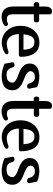

<svg xmlns="http://www.w3.org/2000/svg" viewBox="896 -1600 707 2540"><g transform="rotate(90 1250.0 -330.5)"><path d="M169 -424V-162Q169 -132 173.5 -113.5Q178 -95 186.5 -84.5Q195 -74 208 -70.5Q221 -67 238 -67Q251 -67 263.5 -70.5Q276 -74 287 -79L293 -81Q294 -81 295.5 -81.5Q297 -82 299 -82Q313 -82 319.5 -73Q326 -64 326 -53Q326 -40 312 -30Q298 -20 279 -12.5Q260 -5 240 -1Q220 3 208 3Q139 3 102.5 -37Q66 -77 66 -162V-424L40 -423Q23 -422 15.5 -433Q8 -444 8 -459Q8 -473 15.5 -484.5Q23 -496 41 -495L60 -494Q65 -494 66 -495Q67 -496 67 -501V-577Q67 -587 69 -601.5Q71 -616 77.5 -630Q84 -644 96 -654Q108 -664 127 -664H137Q151 -664 160.5 -656.5Q170 -649 170 -634V-494L245 -495Q262 -496 269.5 -485Q277 -474 277 -459Q277 -445 269.5 -434.5Q262 -424 245 -424Z M703 -226H431Q433 -152 468 -109Q503 -66 560 -66Q580 -66 605.5 -71.5Q631 -77 664 -89Q676 -89 687.5 -84.5Q699 -80 699 -65Q699 -52 681 -40Q663 -28 638.5 -19Q614 -10 589 -4.5Q564 1 550 1Q498 1 456 -18Q414 -37 384 -70.5Q354 -104 338 -149.5Q322 -195 322 -249Q322 -301 338 -346.5Q354 -392 383 -425.5Q412 -459 452.5 -478.5Q493 -498 543 -498Q639 -498 685.5 -432Q732 -366 732 -252Q732 -239 724 -232.5Q716 -226 703 -226ZM533 -432Q488 -432 465.5 -397.5Q443 -363 435 -293Q435 -288 436 -287.5Q437 -287 441 -287H631Q636 -287 637 -287.5Q638 -288 638 -293Q635 -332 628 -359Q621 -386 608.5 -402Q596 -418 577.5 -425Q559 -432 533 -432Z M989 1Q952 1 912 -7.5Q872 -16 824 -36L804 -140Q804 -157 815 -162.5Q826 -168 840 -168Q863 -168 871 -146L886 -105Q894 -88 914 -75.5Q934 -63 970 -63Q1026 -63 1050 -86Q1074 -109 1074 -144Q1074 -161 1047.5 -181.5Q1021 -202 955 -225Q889 -248 855 -284Q821 -320 821 -371Q821 -433 868 -465Q915 -497 996 -497Q1028 -497 1061.5 -490.5Q1095 -484 1133 -467L1154 -362Q1154 -348 1144.5 -341.5Q1135 -335 1122 -335Q1109 -335 1099.5 -340.5Q1090 -346 1086 -357L1072 -397Q1058 -417 1043.5 -427.5Q1029 -438 1004 -438Q959 -438 940.5 -420.5Q922 -403 922 -377Q922 -357 948.5 -334.5Q975 -312 1040 -289Q1175 -242 1175 -141Q1175 -69 1126 -34Q1077 1 989 1Z M1419 -424V-162Q1419 -132 1423.5 -113.5Q1428 -95 1436.5 -84.5Q1445 -74 1458 -70.5Q1471 -67 1488 -67Q1501 -67 1513.5 -70.5Q1526 -74 1537 -79L1543 -81Q1544 -81 1545.5 -81.5Q1547 -82 1549 -82Q1563 -82 1569.5 -73Q1576 -64 1576 -53Q1576 -40 1562 -30Q1548 -20 1529 -12.5Q1510 -5 1490 -1Q1470 3 1458 3Q1389 3 1352.5 -37Q1316 -77 1316 -162V-424L1290 -423Q1273 -422 1265.5 -433Q1258 -444 1258 -459Q1258 -473 1265.5 -484.5Q1273 -496 1291 -495L1310 -494Q1315 -494 1316 -495Q1317 -496 1317 -501V-577Q1317 -587 1319 -601.5Q1321 -616 1327.5 -630Q1334 -644 1346 -654Q1358 -664 1377 -664H1387Q1401 -664 1410.5 -656.5Q1420 -649 1420 -634V-494L1495 -495Q1512 -496 1519.5 -485Q1527 -474 1527 -459Q1527 -445 1519.5 -434.5Q1512 -424 1495 -424Z M1953 -226H1681Q1683 -152 1718 -109Q1753 -66 1810 -66Q1830 -66 1855.5 -71.5Q1881 -77 1914 -89Q1926 -89 1937.5 -84.5Q1949 -80 1949 -65Q1949 -52 1931 -40Q1913 -28 1888.5 -19Q1864 -10 1839 -4.5Q1814 1 1800 1Q1748 1 1706 -18Q1664 -37 1634 -70.5Q1604 -104 1588 -149.5Q1572 -195 1572 -249Q1572 -301 1588 -346.5Q1604 -392 1633 -425.5Q1662 -459 1702.5 -478.5Q1743 -498 1793 -498Q1889 -498 1935.5 -432Q1982 -366 1982 -252Q1982 -239 1974 -232.5Q1966 -226 1953 -226ZM1783 -432Q1738 -432 1715.5 -397.5Q1693 -363 1685 -293Q1685 -288 1686 -287.5Q1687 -287 1691 -287H1881Q1886 -287 1887 -287.5Q1888 -288 1888 -293Q1885 -332 1878 -359Q1871 -386 1858.5 -402Q1846 -418 1827.5 -425Q1809 -432 1783 -432Z M2239 1Q2202 1 2162 -7.5Q2122 -16 2074 -36L2054 -140Q2054 -157 2065 -162.5Q2076 -168 2090 -168Q2113 -168 2121 -146L2136 -105Q2144 -88 2164 -75.5Q2184 -63 2220 -63Q2276 -63 2300 -86Q2324 -109 2324 -144Q2324 -161 2297.5 -181.5Q2271 -202 2205 -225Q2139 -248 2105 -284Q2071 -320 2071 -371Q2071 -433 2118 -465Q2165 -497 2246 -497Q2278 -497 2311.5 -490.5Q2345 -484 2383 -467L2404 -362Q2404 -348 2394.5 -341.5Q2385 -335 2372 -335Q2359 -335 2349.5 -340.5Q2340 -346 2336 -357L2322 -397Q2308 -417 2293.5 -427.5Q2279 -438 2254 -438Q2209 -438 2190.5 -420.5Q2172 -403 2172 -377Q2172 -357 2198.5 -334.5Q2225 -312 2290 -289Q2425 -242 2425 -141Q2425 -69 2376 -34Q2327 1 2239 1Z"/></g></svg>

Font: Jura
Style: Bold
Weight: 700
Designer: Ed Merritt
Foundry: Ten by Twenty
Version: Version 1.007